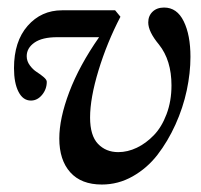

<svg xmlns="http://www.w3.org/2000/svg" viewBox="-20 -478 534 509"><path d="M250 11.2Q195.3 11.2 166.3 -21.2Q137.2 -53.7 137.2 -110.8Q137.2 -164.1 163.6 -233.9Q189.9 -303.7 242.7 -379.4H131.8Q91.8 -379.4 71.3 -365Q50.8 -350.6 50.8 -329.1Q50.8 -315.9 59.1 -304.7Q67.4 -293.5 77.4 -287.1Q87.4 -280.8 95.7 -273.7Q104 -266.6 104 -261.2Q104 -241.7 91.6 -226.6Q79.1 -211.4 62 -211.4Q41 -211.4 29.1 -234.6Q17.1 -257.8 17.1 -297.4Q17.1 -368.2 53.2 -409.4Q89.4 -450.7 144.5 -450.7H285.2L299.3 -433.6Q263.7 -365.2 241.2 -291.5Q218.8 -217.8 218.8 -166.5Q218.8 -118.7 239.7 -96.7Q260.7 -74.7 293.5 -74.7Q318.4 -74.7 342.8 -86.4Q367.2 -98.1 387.9 -119.6Q408.7 -141.1 421.6 -175.5Q434.6 -210 434.6 -251.5Q434.6 -318.4 401.4 -359.9Q373 -394 373 -418.5Q373 -436 384.5 -447Q396 -458 415 -458Q449.2 -458 467 -421.6Q484.9 -385.3 484.9 -327.1Q484.9 -284.7 475.1 -238.5Q465.3 -192.4 445.1 -147.7Q424.8 -103 397.5 -67.6Q370.1 -32.2 331.8 -10.5Q293.5 11.2 250 11.2Z"/></svg>

Font: Elstob 8pt Medium
Style: Italic
Weight: 500
Italic angle: -20°
Designer: Peter S. Baker
Version: Version 1.015